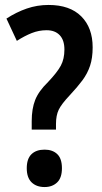

<svg xmlns="http://www.w3.org/2000/svg" viewBox="-20 -744 413 775"><path d="M108 -221V-255Q108 -305 122 -340.5Q136 -376 174 -413Q211 -452 225.5 -479Q240 -506 240 -544Q240 -582 221 -602Q202 -622 168 -622Q137 -622 108 -610.5Q79 -599 48 -579L6 -669Q46 -695 88 -709.5Q130 -724 176 -724Q262 -724 308 -678Q354 -632 354 -553Q354 -510 343.5 -478.5Q333 -447 312.5 -419.5Q292 -392 262 -360Q228 -324 217 -301Q206 -278 206 -244V-221ZM88 -65Q88 -103 107 -121.5Q126 -140 160 -140Q192 -140 211 -122Q230 -104 230 -65Q230 -26 210.5 -7.5Q191 11 160 11Q127 11 107.5 -8Q88 -27 88 -65Z"/></svg>

Font: Noto Sans Disp Cond SemBd
Style: Regular
Weight: 600
Width: 3
Designer: Monotype Design Team
Foundry: Monotype Imaging Inc.
Version: Version 2.000;GOOG;noto-source:20170915:90ef993387c0; ttfaut